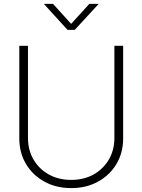

<svg xmlns="http://www.w3.org/2000/svg" viewBox="-20 -965 738 995"><path d="M349.1 9.8Q271 9.8 210.2 -23.7Q149.4 -57.1 114.7 -115.2Q80.1 -173.3 80.1 -247.6V-727.5H125V-250Q125 -187.5 153.6 -138.4Q182.1 -89.4 232.7 -61Q283.2 -32.7 349.1 -32.7Q415 -32.7 465.3 -61Q515.6 -89.4 544.2 -138.4Q572.8 -187.5 572.8 -250V-727.5H618.2V-247.6Q618.2 -173.3 583.5 -115.2Q548.8 -57.1 488 -23.7Q427.2 9.8 349.1 9.8ZM254.9 -944.8 348.6 -841.3 442.9 -944.8H490.2V-943.4L367.2 -810.1H330.1L208.5 -943.4V-944.8Z"/></svg>

Font: Inter 24pt ExtraLight
Style: Regular
Weight: 250
Designer: Rasmus Andersson
Foundry: rsms
Version: Version 4.001;git-66647c0bb